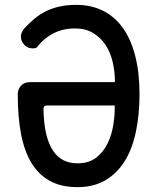

<svg xmlns="http://www.w3.org/2000/svg" viewBox="-20 -760 640 790"><path d="M174 -326Q166 -326 162.5 -322.5Q159 -319 159 -310Q160 -253 169.5 -211.5Q179 -170 196.5 -142.5Q214 -115 239.5 -101.5Q265 -88 299 -88Q346 -88 376 -111.5Q406 -135 423 -170.5Q440 -206 446.5 -248Q453 -290 452 -326ZM293 -740Q355 -740 403.5 -716Q452 -692 485.5 -645Q519 -598 536.5 -529.5Q554 -461 554 -373Q554 -288 539 -217Q524 -146 492.5 -96Q461 -46 413 -18Q365 10 299 10Q232 10 185.5 -15.5Q139 -41 109.5 -89.5Q80 -138 66.5 -209Q53 -280 53 -371Q53 -393 66.5 -407.5Q80 -422 103 -422H453Q453 -463 444 -503Q435 -543 415 -574Q395 -605 363.5 -624Q332 -643 289 -643Q260 -643 236 -636.5Q212 -630 193.5 -619.5Q175 -609 161 -596.5Q147 -584 138 -573Q132 -564 127.5 -562.5Q123 -561 114 -561Q93 -561 79.5 -576Q66 -591 66 -609Q66 -619 70 -627.5Q74 -636 80 -643Q99 -664 120.5 -682Q142 -700 167.5 -713Q193 -726 224.5 -733Q256 -740 293 -740Z"/></svg>

Font: Maple Mono NL Medium
Style: Regular
Weight: 500
Monospace: yes
Designer: subframe7536
Version: Version 7.000